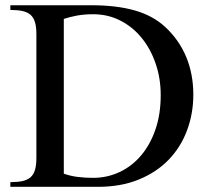

<svg xmlns="http://www.w3.org/2000/svg" viewBox="-20 -722 800 742"><path d="M226.6 -50.8Q252.9 -41.5 281.2 -38.1Q309.6 -34.7 339.8 -34.7Q394 -34.7 441.7 -56.9Q489.3 -79.1 524.7 -120.6Q560.1 -162.1 580.6 -221.2Q601.1 -280.3 601.1 -354.5Q601.1 -419.4 581.5 -476.3Q562 -533.2 527.3 -575.7Q492.7 -618.2 444.8 -642.6Q397 -667 339.8 -667Q320.8 -667 305.2 -665.5Q289.6 -664.1 276.4 -661.6Q263.2 -659.2 251 -656Q238.8 -652.8 226.6 -648.9ZM120.6 -590.3Q120.6 -618.2 115.2 -636.2Q109.9 -654.3 97.9 -664.8Q85.9 -675.3 66.7 -679.4Q47.4 -683.6 20 -683.6V-701.7H333Q430.7 -701.7 501 -681.6Q571.3 -661.6 619.1 -617.2Q672.9 -566.9 700 -501Q727.1 -435.1 727.1 -356.4Q727.1 -283.2 702.9 -218.3Q678.7 -153.3 631.8 -104.7Q585 -56.2 516.1 -28.1Q447.3 0 358.4 0H20V-18.1Q47.4 -18.1 66.7 -22.2Q85.9 -26.4 97.9 -36.9Q109.9 -47.4 115.2 -65.4Q120.6 -83.5 120.6 -111.8Z"/></svg>

Font: Khmer Busra Bunong
Style: Regular
Weight: 400
Designer: D. Kanjahn
Version: Version 7.100; 2014